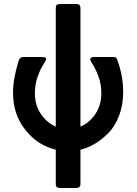

<svg xmlns="http://www.w3.org/2000/svg" viewBox="-20 -742 682 957"><path d="M45 -282Q45 -348 73 -440Q80 -458 96 -458H185Q200 -458 207 -454L210 -450V-445Q209 -441 194.5 -418Q180 -395 167 -358Q154 -321 154 -277Q154 -217 184 -173.5Q214 -130 258 -111V-701Q258 -713 262.5 -717.5Q267 -722 284 -722H361Q381 -722 381 -702V-111Q426 -130 455.5 -174Q485 -218 485 -277Q485 -321 472 -357.5Q459 -394 444.5 -417Q430 -440 429 -445Q431 -458 448 -458H541Q556 -458 560.5 -452Q565 -446 575 -412Q594 -351 594 -283Q594 -218 573 -164Q552 -110 518.5 -77Q485 -44 450.5 -24Q416 -4 381 4V168Q381 178 380.5 182Q380 186 375 190.5Q370 195 359 195H280Q269 195 264 191Q259 187 258.5 183Q258 179 258 170V4Q172 -16 112.5 -87Q53 -158 46 -252Z"/></svg>

Font: CMU Sans Serif
Style: Bold
Weight: 700
Version: Version 0.7.0